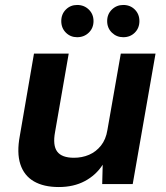

<svg xmlns="http://www.w3.org/2000/svg" viewBox="-20 -742 670 774"><path d="M217 12Q156 12 116.5 -11Q77 -34 62 -80Q47 -126 60 -195L117 -526H257L202 -210Q192 -156 210.5 -131Q229 -106 278 -106Q311 -106 339 -118Q367 -130 387 -155Q407 -180 413 -218L467 -526H607L515 0H392L394 -78Q367 -36 322 -12Q277 12 217 12ZM291 -592Q264 -592 245.5 -610.5Q227 -629 227 -657Q227 -685 245.5 -703.5Q264 -722 291 -722Q319 -722 338 -703.5Q357 -685 357 -657Q357 -629 338 -610.5Q319 -592 291 -592ZM477 -592Q450 -592 431 -610.5Q412 -629 412 -657Q412 -685 431 -703.5Q450 -722 477 -722Q505 -722 523.5 -703.5Q542 -685 542 -657Q542 -629 523.5 -610.5Q505 -592 477 -592Z"/></svg>

Font: DM Sans 9pt ExtraBold
Style: Italic
Weight: 800
Italic angle: -10°
Version: Version 4.004;gftools[0.9.30]